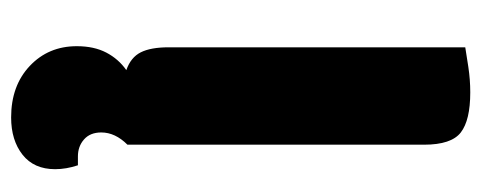

<svg xmlns="http://www.w3.org/2000/svg" viewBox="-280 -377 865 345"><g transform="rotate(90 152.5 -204.5)"><path d="M106 1Q83 -7 74 -25Q65 -43 65 -75V-608Q77 -610 100 -613.5Q123 -617 146 -617Q196 -617 218 -600Q240 -583 240 -534V-1Q218 21 218 46Q218 66 230.5 77Q243 88 261 88H277Q284 109 284 129Q284 167 258 187.5Q232 208 191 208Q134 208 98.5 174.5Q63 141 63 90Q63 59 74.5 37Q86 15 106 1Z"/></g></svg>

Font: Baloo 2 Latin ExtraBold
Style: Regular
Weight: 400
Designer: Sarang Kulkarni and Ek Type
Foundry: Ek Type
Version: Version 1.001